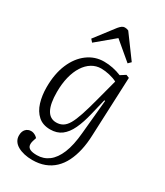

<svg xmlns="http://www.w3.org/2000/svg" viewBox="-240 -862 1020 1188"><g transform="rotate(30 269.5 -268.5)"><path d="M407 -312 401 -313 374 -201Q358 -133 335.5 -85.5Q313 -38 280.5 -13.5Q248 11 200 11Q147 11 114 -18.5Q81 -48 66 -97Q51 -146 51 -205Q51 -301 81 -371.5Q111 -442 163.5 -481Q216 -520 281 -520Q313 -520 344.5 -513.5Q376 -507 405 -495L441 -518L463 -509L445 -88Q443 -30 432 19Q421 68 401.5 107Q382 146 353 173.5Q324 201 285.5 215.5Q247 230 199 230Q168 230 141.5 224Q115 218 94.5 206.5Q74 195 63 178Q52 161 52 139Q52 110 67 94Q82 78 105 78Q114 78 122.5 81Q131 84 138.5 89Q146 94 152 101L144 126Q138 146 141.5 160.5Q145 175 161 182.5Q177 190 209 190Q256 190 292.5 162.5Q329 135 352.5 78Q376 21 384 -69ZM211 -45Q237 -45 257 -57Q277 -69 293 -96.5Q309 -124 325 -172Q341 -220 360 -292L401 -447Q379 -459 347 -466.5Q315 -474 287 -474Q251 -474 220.5 -455.5Q190 -437 167.5 -402Q145 -367 133 -318.5Q121 -270 121 -211Q121 -128 143.5 -86.5Q166 -45 211 -45ZM430 -602 411 -583 284 -690 157 -584 140 -603 246 -741Q256 -753 265.5 -760Q275 -767 286 -767Q294 -767 300.5 -765.5Q307 -764 313 -761Z"/></g></svg>

Font: Literata 24pt Light
Style: Italic
Weight: 300
Italic angle: -2°
Designer: Latin by Veronika Burian and Jose Scaglione. Greek by Irene Vlachou. Cyrillic by Vera Evstafieva
Foundry: TypeTogether
Version: Version 3.103;gftools[0.9.29]